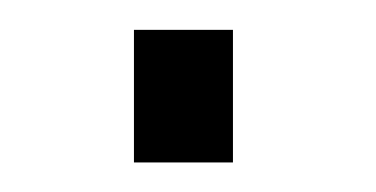

<svg xmlns="http://www.w3.org/2000/svg" viewBox="-20 -413 251 128"><path d="M135.3 -304.7H69.3V-393.1H135.3Z"/></svg>

Font: RobotoCondensed-Light
Style: Light
Weight: 300
Designer: Google
Version: Version 1.200311; 2013